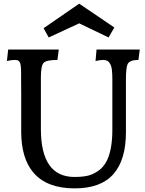

<svg xmlns="http://www.w3.org/2000/svg" viewBox="-20 -1016 790 1043"><path d="M499 -684.6 504.4 -747.1H739.3L731.9 -690.4Q685.5 -690.4 673.8 -668.9Q664.1 -650.4 664.1 -582.5V-297.9Q664.1 -147.5 595.9 -70.1Q527.8 7.3 385.3 7.3Q235.4 7.3 162.1 -77.6Q95.2 -155.8 95.2 -301.3V-495.1L94.7 -586.9V-615.2Q94.7 -667.5 87.6 -677.7Q80.6 -688 73.2 -689.2Q65.9 -690.4 58.6 -690.4Q43.5 -690.4 17.6 -684.6L24.4 -747.1H299.3L292 -690.4Q231.9 -690.4 216.8 -674.3Q202.1 -658.7 202.1 -596.2V-315.4Q202.1 -54.7 384.8 -54.7Q447.8 -54.7 479.5 -68.8Q511.2 -83 530 -101.1Q548.8 -119.1 562.5 -147.5Q590.3 -207.5 590.3 -310.5V-584Q590.3 -644 581.8 -662.1Q573.2 -680.2 563.7 -685.3Q554.2 -690.4 540 -690.4Q525.9 -690.4 499 -684.6ZM216.8 -862.8 410.2 -996.1 601.1 -866.7 569.8 -812.5 410.2 -889.2Q410.2 -889.2 244.6 -812.5Z"/></svg>

Font: HeadlandOne
Style: Regular
Weight: 400
Designer: Gary Lonergan
Foundry: Sorkin Type Co.
Version: Version 1.002